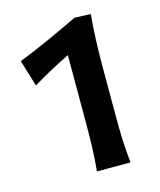

<svg xmlns="http://www.w3.org/2000/svg" viewBox="-83 -888 518 623"><g transform="rotate(-15 176.0 -576.0)"><path d="M166.5 -325.7Q170.4 -365.7 171.6 -402.8Q172.9 -439.9 172.9 -483.9V-714.8Q143.6 -700.2 112.1 -683.3Q80.6 -666.5 47.4 -646.5L20.5 -735.4Q74.2 -756.3 124.5 -779.3Q174.8 -802.2 225.1 -826.2L279.3 -824.2Q275.4 -781.2 273.7 -737.5Q272 -693.8 272 -648.9V-483.9Q272 -439 273.4 -402.3Q274.9 -365.7 279.3 -325.7Z"/></g></svg>

Font: Pinar-DS1-FD SemiBold
Style: Regular
Weight: 600
Designer: Amin Abedi
Version: Version 3.000